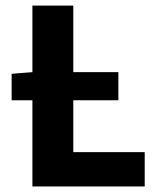

<svg xmlns="http://www.w3.org/2000/svg" viewBox="-20 -672 577 692"><path d="M22 -310.6V-406.1L98.8 -412.1H406.6V-310.6ZM96.8 0V-651.8H244.2V-123.8H501.6V0Z"/></svg>

Font: Source Sans 3
Style: Regular
Weight: 200
Designer: Paul D. Hunt
Foundry: Adobe
Version: Version 3.046;hotconv 1.0.118;makeotfexe 2.5.65603